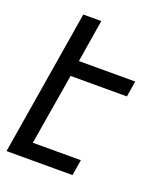

<svg xmlns="http://www.w3.org/2000/svg" viewBox="-136 -824 772 913"><g transform="rotate(20 250.0 -367.5)"><path d="M6 0 127 -735H218L183 -520H468L455 -440H170L110 -80H353L340 0Z"/></g></svg>

Font: Iosevka Medium Oblique
Style: Regular
Weight: 500
Italic angle: -9°
Monospace: yes
Designer: Belleve Invis
Foundry: Belleve Invis
Version: Version 32.5.0; ttfautohint (v1.8.4)